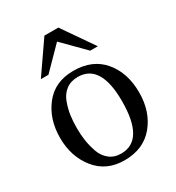

<svg xmlns="http://www.w3.org/2000/svg" viewBox="-171 -799 842 919"><g transform="rotate(-30 250.0 -339.5)"><path d="M34 -232Q34 -336 90.5 -407.5Q147 -479 249 -479Q355 -479 413 -409.5Q471 -340 471 -232Q471 -126 412.5 -55.5Q354 15 249 15Q149 15 91.5 -57Q34 -129 34 -232ZM127 -233Q127 -198 131.5 -166Q136 -134 148 -98.5Q160 -63 186.5 -42Q213 -21 251 -21Q379 -21 379 -237Q379 -443 253 -443Q214 -443 187.5 -423Q161 -403 148.5 -368.5Q136 -334 131.5 -302Q127 -270 127 -233ZM137 -522H95L214 -694H291L410 -522H368L252 -639Z"/></g></svg>

Font: Academico
Style: Regular
Weight: 400
Foundry: Steinberg Media Technologies GmbH
Version: Version 0.902